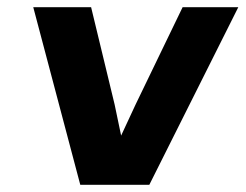

<svg xmlns="http://www.w3.org/2000/svg" viewBox="-20 -511 679 531"><path d="M393 0 639 -491H485L355 -222C342 -194 329 -166 315 -136C309 -164 303 -194 297 -222L232 -491H72L202 0Z"/></svg>

Font: Falling Sky
Style: ExBdObl
Weight: 400
Designer: Paul D. Hunt
Foundry: Adobe Systems Incorporated
Version: Version 1.02